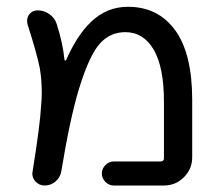

<svg xmlns="http://www.w3.org/2000/svg" viewBox="-20 -578 661 577"><path d="M322.3 -20.5Q307.6 -20.5 296.9 -31.2Q286.1 -42 286.1 -56.6Q286.1 -71.3 296.9 -82Q307.6 -92.8 322.3 -92.8H462.9Q472.7 -92.8 472.7 -102.5V-272.5Q472.7 -376 441.9 -428.7Q411.1 -481.4 356.4 -481.4Q311.5 -481.4 280.3 -447.3Q249 -413.1 217.8 -312.5Q190.4 -222.7 164.1 -62.5Q161.1 -44.9 147 -32.7Q132.8 -20.5 114.3 -20.5Q97.7 -20.5 85.9 -33.2Q77.1 -43.9 77.1 -56.6Q77.1 -59.6 78.1 -63.5Q100.6 -204.1 103.5 -259.8Q105.5 -280.3 105.5 -298.8Q105.5 -338.9 99.6 -373Q91.8 -414.1 62.5 -505.9Q61.5 -510.7 61.5 -515.6Q61.5 -525.4 67.4 -534.2Q77.1 -546.9 92.8 -546.9Q112.3 -546.9 128.4 -535.6Q144.5 -524.4 150.4 -505.9Q168.9 -448.2 173.8 -398.4Q173.8 -396.5 175.8 -396Q177.7 -395.5 178.7 -397.5Q210.9 -470.7 252 -510.7Q299.8 -557.6 364.3 -557.6Q455.1 -557.6 506.3 -487.3Q557.6 -417 557.6 -278.3V-105.5Q557.6 -70.3 532.7 -45.4Q507.8 -20.5 472.7 -20.5Z"/></svg>

Font: Gen Jyuu GothicX Regular
Style: Regular
Weight: 400
Designer: [Source Han Sans]
Ryoko NISHIZUKA  (kana & ideographs); Paul D. Hunt (Latin, Greek & Cyrillic); Wenlong ZHANG  (bopomofo
Version: Version 1.002.20150607